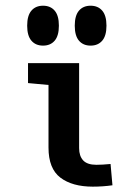

<svg xmlns="http://www.w3.org/2000/svg" viewBox="-20 -663 478 686"><path d="M262.7 -437.5V-133.8Q262.7 -105.5 277.3 -89.8Q292 -74.2 324.2 -74.2Q345.7 -74.2 375 -77.1L381.8 -1Q347.7 3.9 311.5 3.9Q238.3 3.9 195.8 -28.3Q153.3 -60.5 153.3 -135.7V-359.4L80.1 -366.2V-437.5ZM77.1 -571.3Q77.1 -607.4 92.3 -625Q107.4 -642.6 133.8 -642.6Q160.2 -642.6 175.3 -625Q190.4 -607.4 190.4 -571.3Q190.4 -535.2 175.3 -517.6Q160.2 -500 133.8 -500Q107.4 -500 92.3 -517.6Q77.1 -535.2 77.1 -571.3ZM247.1 -571.3Q247.1 -607.4 262.2 -625Q277.3 -642.6 303.7 -642.6Q330.1 -642.6 345.2 -625Q360.4 -607.4 360.4 -571.3Q360.4 -535.2 345.2 -517.6Q330.1 -500 303.7 -500Q277.3 -500 262.2 -517.6Q247.1 -535.2 247.1 -571.3Z"/></svg>

Font: Sudo Var
Style: Regular
Weight: 400
Monospace: yes
Designer: Jens Kutilek
Foundry: Jens Kutilek
Version: Version 0.065;FEAKit 1.0